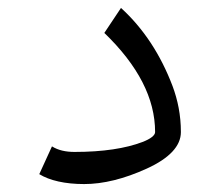

<svg xmlns="http://www.w3.org/2000/svg" viewBox="-20 -449 521 484"><path d="M371 -116C371 -108 360 -99 339 -91C297 -75 240 -66 168 -66C146 -66 127 -70 111 -80L79 -10C105 6 144 15 192 15C240 15 293 2 350 -24C407 -50 436 -81 436 -116C436 -159 428 -197 415 -232C385 -311 342 -377 285 -429L243 -366C328 -284 371 -201 371 -116Z"/></svg>

Font: Iranian Sans 
Style: Regular
Weight: 400
Designer: Hooman Mehr, Hadi Navid in Neviseh Pardaz Co. Ltd. (http://nevisa.com)
Foundry: http://font-store.ir
Version: 5.0.0 build 1/7/1393